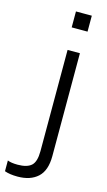

<svg xmlns="http://www.w3.org/2000/svg" viewBox="-229 -792 588 1051"><g transform="rotate(15 65.0 -267.0)"><path d="M73.2 43.9V-529.8H143.1V53.2Q143.1 135.3 101.6 173.1Q60.1 210.9 -12.2 210.9Q-57.1 210.9 -85.9 200.2V139.2Q-66.4 147.9 -28.8 147.9Q24.4 147.9 48.8 126Q73.2 104 73.2 43.9ZM152.8 -745.1V-654.8H63V-745.1Z"/></g></svg>

Font: Cooper Hewitt
Style: Book
Weight: 705
Designer: Village Type and Design LLC
Foundry: Cooper Hewitt Smithsonian Design Museum
Version: 1.000